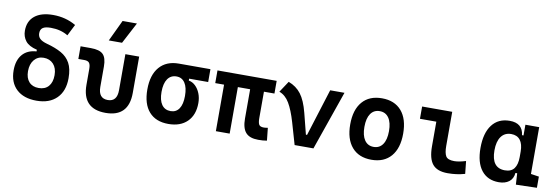

<svg xmlns="http://www.w3.org/2000/svg" viewBox="-57 -1219 4803 1653"><g transform="rotate(10 2344.0 -392.5)"><path d="M294.9 9.8Q182.6 9.8 119.6 -49.3Q56.6 -108.4 56.6 -213.9Q56.6 -301.8 99.9 -352.5Q143.1 -403.3 222.7 -408.2V-422.9Q151.9 -439.5 122.3 -477.5Q92.8 -515.6 92.8 -566.9Q92.8 -650.9 149.4 -696.5Q206.1 -742.2 309.6 -742.2Q419.9 -742.2 509.8 -689.9L460 -590.8Q396 -629.9 309.6 -629.9Q261.2 -629.9 239.5 -615Q217.8 -600.1 217.8 -566.9Q217.8 -538.6 236.3 -519.8Q254.9 -501 300.8 -488.3Q375.5 -468.3 427.5 -439.2Q479.5 -410.2 506.8 -360.6Q534.2 -311 534.2 -228.5Q534.2 -116.2 470.9 -53.2Q407.7 9.8 294.9 9.8ZM294.9 -101.1Q350.1 -101.1 380.6 -136Q411.1 -170.9 411.1 -233.4Q411.1 -294.9 378.9 -330.1Q346.7 -365.2 293.5 -365.2Q242.2 -365.2 210.9 -327.9Q179.7 -290.5 179.7 -228.5Q179.7 -168.5 210 -134.8Q240.2 -101.1 294.9 -101.1Z M898.4 9.8Q695.8 9.8 695.8 -200.2V-338.4Q695.8 -376 683.6 -391.4Q671.4 -406.7 641.1 -406.7H588.4V-517.6H677.7Q754.4 -517.6 785.4 -487.1Q816.4 -456.5 816.4 -380.9V-202.6Q816.4 -102.5 898.4 -102.5Q980 -102.5 980 -202.6V-517.6H1100.6V-200.2Q1100.6 9.8 898.4 9.8ZM818.8 -609.4 906.7 -794.9H1032.2L934.6 -609.4Z M1447.8 9.8Q1337.4 9.8 1278.1 -57.9Q1218.8 -125.5 1218.8 -252Q1218.8 -378.9 1278.8 -448.2Q1338.9 -517.6 1447.8 -517.6H1723.6V-405.3H1557.1V-388.7Q1589.8 -383.3 1615.7 -358.4Q1641.6 -333.5 1656.7 -295.7Q1671.9 -257.8 1671.9 -212.4Q1671.9 -107.9 1612.3 -49.1Q1552.7 9.8 1447.8 9.8ZM1447.8 -102.5Q1496.1 -102.5 1522 -141.1Q1547.9 -179.7 1547.9 -252Q1547.9 -325.7 1521.7 -365.5Q1495.6 -405.3 1447.8 -405.3Q1397.5 -405.3 1370.1 -365.5Q1342.8 -325.7 1342.8 -252Q1342.8 -179.7 1369.9 -141.1Q1397 -102.5 1447.8 -102.5Z M2233.4 9.8Q2158.2 9.8 2124.3 -28.6Q2090.3 -66.9 2090.3 -151.4V-406.7H1982.9V0H1862.3V-406.7H1785.2V-517.6H2302.7V-406.7H2210.9V-175.8Q2210.9 -137.2 2220.5 -119.9Q2230 -102.5 2262.7 -102.5Q2270.5 -102.5 2278.8 -103.5Q2287.1 -104.5 2297.9 -106.4L2309.6 3.9Q2290 7.3 2274.2 8.5Q2258.3 9.8 2233.4 9.8Z M2550.8 0 2495.6 -190.4Q2465.8 -292.5 2430.9 -351.3Q2396 -410.2 2341.8 -429.7L2406.2 -527.3Q2474.6 -502 2516.1 -447.5Q2557.6 -393.1 2584.5 -288.1L2630.9 -105H2641.1L2770.5 -517.6H2895.5L2715.3 0Z M3222.7 9.8Q3112.3 9.8 3051.8 -60.5Q2991.2 -130.9 2991.2 -258.8Q2991.2 -387.2 3051.8 -457.3Q3112.3 -527.3 3222.7 -527.3Q3333 -527.3 3393.6 -457.3Q3454.1 -387.2 3454.1 -258.8Q3454.1 -130.9 3393.6 -60.5Q3333 9.8 3222.7 9.8ZM3222.7 -102.5Q3273.9 -102.5 3302 -143.3Q3330.1 -184.1 3330.1 -258.8Q3330.1 -334 3302 -374.5Q3273.9 -415 3222.7 -415Q3171.4 -415 3143.3 -374.5Q3115.2 -334 3115.2 -258.8Q3115.2 -184.1 3143.3 -143.3Q3171.4 -102.5 3222.7 -102.5Z M3888.7 9.8Q3797.4 9.8 3757.3 -39.1Q3717.3 -87.9 3717.3 -195.3V-410.2H3574.2V-517.6H3837.4V-219.7Q3837.4 -158.2 3854 -130.4Q3870.6 -102.5 3927.7 -102.5Q3967.8 -102.5 4028.3 -121.1L4040 -10.7Q4001.5 0 3965.6 4.9Q3929.7 9.8 3888.7 9.8Z M4335.9 9.8Q4238.3 9.8 4184.6 -58.3Q4130.9 -126.5 4130.9 -253.9Q4130.9 -384.3 4185.3 -455.8Q4239.7 -527.3 4339.4 -527.3Q4452.1 -527.3 4463.9 -423.8H4477.1V-517.6H4597.7V-108.4L4668.9 -97.7V0L4485.8 4.9L4480 -93.8H4464.8Q4460 -42 4425.5 -16.1Q4391.1 9.8 4335.9 9.8ZM4477.1 -235.4V-282.2Q4477.1 -348.1 4450.2 -382.8Q4423.3 -417.5 4371.6 -417.5Q4314.9 -417.5 4283.9 -375Q4252.9 -332.5 4252.9 -253.9Q4252.9 -100.1 4370.6 -100.1Q4425.8 -100.1 4451.4 -134.8Q4477.1 -169.4 4477.1 -235.4Z"/></g></svg>

Font: Cascadia Mono PL SemiBold
Style: Regular
Weight: 600
Monospace: yes
Designer: Aaron Bell
Foundry: Saja Typeworks
Version: Version 2404.023; ttfautohint (v1.8.4)